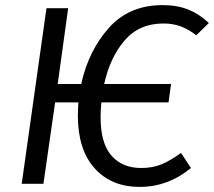

<svg xmlns="http://www.w3.org/2000/svg" viewBox="-20 -720 838 752"><path d="M388 -391H650L640 -319H377Q374 -289 374 -260Q374 -159 416.5 -110.5Q459 -62 533 -62Q579 -62 614 -77Q649 -92 689 -121L728 -62Q638 12 527 12Q416 12 350.5 -61Q285 -134 285 -267Q285 -283 287 -319H196L150 0H65L162 -688H247L206 -391H298Q327 -522 406.5 -611Q486 -700 617 -700Q674 -700 717.5 -682.5Q761 -665 798 -630L749 -582Q717 -606 687 -617Q657 -628 620 -628Q525 -628 468 -561.5Q411 -495 388 -391Z"/></svg>

Font: FiraGO Book
Style: Italic
Weight: 350
Italic angle: -8°
Designer: bBox Type GmbH
Foundry: bBox Type GmbH
Version: Version 1.001